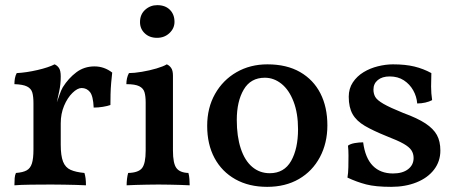

<svg xmlns="http://www.w3.org/2000/svg" viewBox="-20 -717 1769 746"><path d="M216 -155Q216 -112 225 -89Q234 -66 254.5 -57Q275 -48 308 -45Q311 -36 312.5 -24Q314 -12 314 3Q298 2 276 1.5Q254 1 229 0.5Q204 0 179 0Q141 0 100 0.5Q59 1 36 3Q36 -13 37 -25Q38 -37 42 -45Q69 -47 83.5 -55Q98 -63 104 -82Q110 -101 110 -136V-227H216ZM216 -293V-212H110V-323L216 -420Q216 -389 210 -362Q204 -335 198 -306ZM194 -300Q204 -327 210.5 -346.5Q217 -366 224 -378Q246 -413 276.5 -436Q307 -459 347 -459Q385 -459 416 -435Q414 -418 412 -395.5Q410 -373 409.5 -350.5Q409 -328 409 -309Q398 -305 380 -302Q362 -299 344 -299Q342 -344 329.5 -359.5Q317 -375 297 -375Q281 -375 261.5 -356Q242 -337 229 -306Q216 -275 216 -238ZM110 -212V-316Q110 -342 105.5 -357.5Q101 -373 85 -381Q69 -389 36 -390Q36 -402 38 -413Q40 -424 45 -433Q83 -435 126 -445Q169 -455 192 -467Q202 -463 209 -453Q216 -443 216 -420Z M472 3Q472 -9 473.5 -22Q475 -35 478 -45Q518 -46 532 -64Q546 -82 546 -132V-319Q546 -343 541.5 -358.5Q537 -374 521 -382Q505 -390 471 -390Q471 -402 473.5 -413Q476 -424 481 -433Q501 -433 531 -438Q561 -443 588 -451Q615 -459 628 -467Q638 -463 645 -453Q652 -443 652 -423V-132Q652 -82 665.5 -64Q679 -46 712 -45Q715 -35 716 -21Q717 -7 717 3Q701 2 681 1.5Q661 1 639 0.5Q617 0 596 0Q574 0 551.5 0.5Q529 1 508.5 1.5Q488 2 472 3ZM590 -570Q561 -570 542.5 -587.5Q524 -605 524 -631Q524 -661 544 -679Q564 -697 591 -697Q622 -697 640 -679Q658 -661 658 -632Q658 -607 638.5 -588.5Q619 -570 590 -570Z M1018 9Q947 9 894.5 -20.5Q842 -50 813.5 -103Q785 -156 785 -228Q785 -298 815.5 -352Q846 -406 899 -436.5Q952 -467 1019 -467Q1094 -467 1146 -437Q1198 -407 1225 -354Q1252 -301 1252 -230Q1252 -161 1223 -106.5Q1194 -52 1141.5 -21.5Q1089 9 1018 9ZM1028 -44Q1084 -44 1111 -91.5Q1138 -139 1138 -215Q1138 -277 1120.5 -322.5Q1103 -368 1073.5 -391.5Q1044 -415 1009 -415Q954 -415 927 -369Q900 -323 900 -251Q900 -187 915.5 -140Q931 -93 960 -68.5Q989 -44 1028 -44Z M1656 -433Q1655 -408 1655 -381Q1655 -354 1659 -328Q1648 -322 1632.5 -318.5Q1617 -315 1601 -315Q1599 -342 1585.5 -366Q1572 -390 1549 -405Q1526 -420 1494 -420Q1465 -420 1448 -406Q1431 -392 1431 -369Q1431 -353 1438 -340.5Q1445 -328 1470 -313.5Q1495 -299 1547 -278Q1602 -258 1633 -237.5Q1664 -217 1677.5 -192.5Q1691 -168 1691 -132Q1691 -90 1666.5 -58Q1642 -26 1598.5 -8.5Q1555 9 1500 9Q1439 9 1402.5 -0.5Q1366 -10 1330 -27Q1333 -44 1333.5 -67Q1334 -90 1334 -112.5Q1334 -135 1332 -151Q1341 -158 1358 -161Q1375 -164 1391 -164Q1399 -103 1428.5 -73Q1458 -43 1507 -43Q1544 -43 1565.5 -59.5Q1587 -76 1587 -103Q1587 -120 1578.5 -133Q1570 -146 1548 -158.5Q1526 -171 1482 -188Q1430 -209 1397.5 -228Q1365 -247 1350 -273.5Q1335 -300 1335 -341Q1335 -373 1351 -397Q1367 -421 1392.5 -436.5Q1418 -452 1448.5 -459.5Q1479 -467 1507 -467Q1555 -467 1590 -458.5Q1625 -450 1656 -433Z"/></svg>

Font: Vollkorn Medium
Style: Regular
Weight: 500
Designer: Friedrich Althausen
Foundry: Friedrich Althausen
Version: Version 5.000